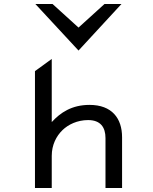

<svg xmlns="http://www.w3.org/2000/svg" viewBox="-20 -941 766 961"><path d="M373 -688 588 -921H503L373 -803L243 -921H157ZM591 -254C591 -349 540 -416 428 -416C339 -416 282 -377 239 -330V-646L155 -585V0H239V-161C239 -216 262 -260 293 -290C321 -317 366 -340 421 -340C483 -340 508 -304 508 -250V0H591Z"/></svg>

Font: Charger Monospace
Style: Regular
Weight: 400
Designer: Jasper
Foundry: Cannot Into Space Fonts
Version: Version 0.980